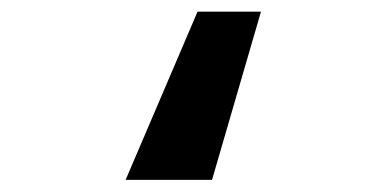

<svg xmlns="http://www.w3.org/2000/svg" viewBox="-20 -169 655 326"><path d="M423.1 -149.2 340 136.4H193.3L315.4 -149.2Z"/></svg>

Font: FiraCode Nerd Font Mono
Style: Bold
Weight: 700
Monospace: yes
Designer: Carrois Corporate, Edenspiekermann AG, Nikita Prokopov
Foundry: Carrois Corporate, Edenspiekermann AG, Nikita Prokopov
Version: Version 6.002;Nerd Fonts 3.3.0